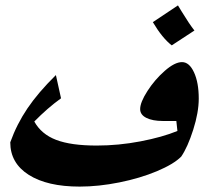

<svg xmlns="http://www.w3.org/2000/svg" viewBox="-20 -676 780 711"><path d="M716 -311Q716 -260 695.5 -195.5Q675 -131 651 -96Q623 -68 561 -42Q499 -16 422 -0.5Q345 15 275 15Q155 15 86.5 -28.5Q18 -72 18 -149Q42 -216 81.5 -274.5Q121 -333 187 -398L206 -312Q156 -276 107 -226Q133 -179 188 -158Q243 -137 338 -137Q419 -137 500 -152.5Q581 -168 637 -191L633 -228H583Q545 -228 522 -239.5Q499 -251 499 -272Q499 -297 526 -339Q553 -381 590 -413.5Q627 -446 654 -446Q681 -446 698.5 -408Q716 -370 716 -311ZM546 -594 639 -656 653 -633Q681 -587 700 -563L616 -508Q581 -535 546 -594Z"/></svg>

Font: Rakkas
Style: Regular
Weight: 400
Designer: Zeynep Akay
Foundry: Zeynep Akay
Version: Version 2.000